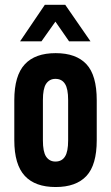

<svg xmlns="http://www.w3.org/2000/svg" viewBox="-20 -752 450 780"><path d="M38.1 -182.6V-344.7Q38.1 -445.3 81.1 -491.2Q123 -536.1 206.1 -536.1Q289.1 -536.1 331.1 -491.2Q373 -446.3 373 -344.7V-182.6Q373 -82 331.1 -37.1Q289.1 7.8 206.1 7.8Q123 7.8 81.1 -37.1Q38.1 -83 38.1 -182.6ZM256.8 -181.6V-345.7Q256.8 -391.6 244.1 -411.1Q231.4 -431.6 205.1 -431.6Q180.7 -431.6 167 -411.1Q154.3 -391.6 154.3 -345.7V-181.6Q154.3 -135.7 167 -116.2Q180.7 -95.7 205.1 -95.7Q231.4 -95.7 244.1 -116.2Q256.8 -135.7 256.8 -181.6ZM162.1 -732.4H245.1L347.7 -584H260.7L205.1 -664.1L148.4 -584H61.5Z"/></svg>

Font: Dinish Condensed
Style: Bold
Weight: 700
Width: 3
Designer: Bert Driehuis
Foundry: Playbeing
Version: Version 3.006; git-39231f3c-release